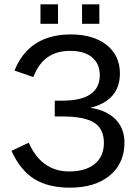

<svg xmlns="http://www.w3.org/2000/svg" viewBox="-20 -857 644 887"><path d="M303 10Q204 10 139.5 -29.5Q75 -69 33 -160L113 -198Q171 -65 300 -65Q375 -65 417.5 -99.5Q460 -134 460 -197Q460 -263 414 -291Q368 -319 268 -319H233V-392H268Q441 -392 441 -510Q441 -562 405.5 -592Q370 -622 304 -622Q243 -622 201 -593.5Q159 -565 134 -501L47 -531Q114 -698 308 -698Q359 -698 401 -685.5Q443 -673 472.5 -649.5Q502 -626 518 -593Q534 -560 534 -518Q534 -455 499 -415Q464 -375 397 -359Q472 -348 513.5 -306Q555 -264 555 -198Q555 -103 487 -46Q419 10 303 10ZM359 -747V-837H439V-747ZM167 -747V-837H248V-747Z"/></svg>

Font: Libra Sans
Style: Regular
Weight: 400
Foundry: Context Ltd
Version: Version 1.000; ttfautohint (v1.3)